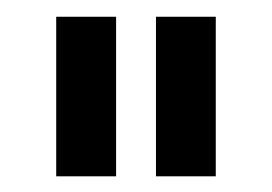

<svg xmlns="http://www.w3.org/2000/svg" viewBox="-20 -665 333 235"><path d="M122.1 -449.2H48.8V-644.5H122.1ZM244.1 -449.2H170.9V-644.5H244.1Z"/></svg>

Font: Catrinity
Style: Regular
Weight: 400
Designer: Alexander Lange
Foundry: High-Logic / Made with FontCreator
Version: Version 2.090;May 20, 2024;FontCreator 15.0.0.2974 64-bit